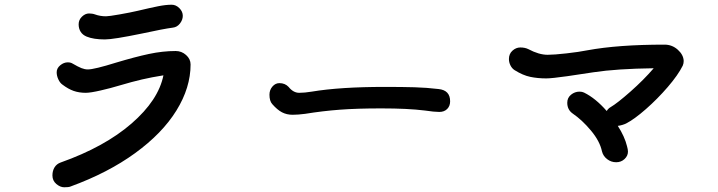

<svg xmlns="http://www.w3.org/2000/svg" viewBox="-20 -799 3040 813"><path d="M313 -696Q313 -715 327 -728.5Q341 -742 357 -742Q363 -742 370 -741Q377 -740 382 -738Q404 -730 429 -730Q441 -730 486.5 -738Q532 -746 562 -753Q617 -766 649.5 -772.5Q682 -779 707 -779Q725 -779 739.5 -764.5Q754 -750 754 -732Q754 -715 742 -699.5Q730 -684 712 -682Q673 -677 581 -657Q460 -632 424 -632Q376 -632 347 -644Q330 -651 321.5 -664.5Q313 -678 313 -696ZM787 -526Q787 -428 727 -331Q667 -234 552 -150.5Q437 -67 278 -9Q271 -6 252 -6Q235 -6 218.5 -20Q202 -34 202 -56Q202 -76 211 -90.5Q220 -105 237 -111Q423 -177 537 -276Q651 -375 672 -480Q622 -472 581 -462.5Q540 -453 486 -437Q450 -426 406.5 -416Q363 -406 343 -406Q315 -406 292 -414Q269 -422 244 -441Q234 -448 227 -463Q220 -478 220 -493Q220 -510 235 -522.5Q250 -535 267 -535Q279 -535 287 -530Q311 -516 325 -510.5Q339 -505 352 -505Q379 -505 472 -534Q552 -558 610.5 -570.5Q669 -583 724 -583Q749 -583 768 -566Q787 -549 787 -526Z M1133 -358Q1121 -371 1121 -398Q1121 -418 1133.5 -432.5Q1146 -447 1163 -447Q1187 -447 1202 -431Q1222 -406 1247 -406Q1270 -406 1300 -411Q1420 -431 1610 -431Q1684 -431 1735.5 -429.5Q1787 -428 1837 -422Q1886 -417 1886 -370Q1886 -350 1873.5 -337.5Q1861 -325 1840 -325Q1819 -325 1779 -331Q1707 -340 1595 -340Q1492 -340 1419 -334.5Q1346 -329 1272 -317Q1242 -313 1219 -313Q1194 -313 1174 -323.5Q1154 -334 1133 -358Z M2875 -541Q2875 -530 2871 -521Q2851 -481 2807.5 -430.5Q2764 -380 2715 -337Q2666 -294 2631 -276Q2625 -273 2615 -270Q2605 -267 2596 -266Q2625 -221 2635 -180Q2639 -166 2639 -157Q2639 -139 2624.5 -125.5Q2610 -112 2589 -112Q2568 -112 2551 -125Q2534 -138 2529 -158Q2520 -201 2482.5 -246Q2445 -291 2404 -319Q2382 -335 2382 -364Q2382 -385 2398 -398Q2414 -411 2434 -411Q2445 -411 2453 -407Q2502 -383 2549 -329Q2556 -340 2565 -345Q2594 -362 2650 -411.5Q2706 -461 2748 -510Q2592 -508 2493 -493Q2450 -486 2383 -476.5Q2316 -467 2293 -467Q2257 -467 2225.5 -473.5Q2194 -480 2159 -502Q2148 -509 2141.5 -522Q2135 -535 2135 -549Q2135 -571 2150 -584.5Q2165 -598 2183 -598Q2203 -598 2217 -591Q2262 -567 2299 -567Q2326 -567 2379 -573Q2432 -579 2467 -586Q2597 -610 2794 -610Q2826 -610 2850 -588.5Q2874 -567 2875 -541Z"/></svg>

Font: Tsukimi Rounded SemiBold
Style: Regular
Weight: 600
Designer: Takashi Funayama
Foundry: Takashi Funayama
Version: Version 1.032; ttfautohint (v1.8.3)